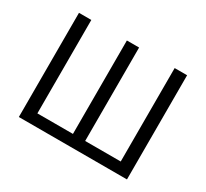

<svg xmlns="http://www.w3.org/2000/svg" viewBox="-146 -952 1254 1170"><g transform="rotate(30 481.0 -366.5)"><path d="M188 -733V-75.6H438.2V-733H524.2V-75.6H774.4V-733H862V0H101.2V-733Z"/></g></svg>

Font: 寒蝉端黑体 Light
Style: Regular
Weight: 300
Designer: ChillDuanSans {Warren2060}; 
Source Han Sans {Ryoko NISHIZUKA 西塚涼子 (kana, bopomofo & ideographs); Paul D. Hunt (Latin, G
Foundry: ChillType&Adobe
Version: Version 1.300;Glyphs 3.3 (3306)